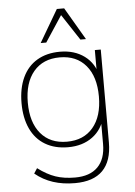

<svg xmlns="http://www.w3.org/2000/svg" viewBox="-63 -833 752 1072"><g transform="rotate(-5 313.0 -297.0)"><path d="M90.8 118.2 109.4 89.8Q160.2 127.9 207.5 144Q254.9 160.2 316.4 160.2Q400.4 160.2 444.3 115.7Q488.3 71.3 488.3 -12.7V-166H502Q485.4 -93.8 429.7 -52.7Q374 -11.7 293 -11.7Q218.8 -11.7 165 -43.5Q111.3 -75.2 83 -135.7Q54.7 -196.3 54.7 -279.3Q54.7 -362.3 83 -422.9Q111.3 -483.4 165 -515.1Q218.8 -546.9 293 -546.9Q374 -546.9 429.7 -505.9Q485.4 -464.8 502 -391.6H488.3V-539.1H521.5V-18.6Q521.5 85.9 469.2 138.7Q417 191.4 313.5 191.4Q246.1 191.4 190.9 173.3Q135.7 155.3 90.8 118.2ZM488.3 -279.3Q488.3 -390.6 435.5 -453.1Q382.8 -515.6 289.1 -515.6Q195.3 -515.6 142.6 -453.1Q89.8 -390.6 89.8 -279.3Q89.8 -168 142.6 -105.5Q195.3 -43 289.1 -43Q382.8 -43 435.5 -105.5Q488.3 -168 488.3 -279.3ZM296.9 -786.1H337.9L444.3 -604.5H413.1L317.4 -750L221.7 -604.5H190.4Z"/></g></svg>

Font: Min Sans VF VF
Style: Regular
Weight: 400
Designer: Jinseong-Kim, NotoSansCJK, Nunito
Foundry: Jinseong-Kim
Version: Version 1.420;Glyphs 3.1.2 (3151)